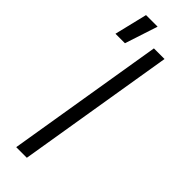

<svg xmlns="http://www.w3.org/2000/svg" viewBox="-272 -829 844 844"><g transform="rotate(45 150.0 -407.0)"><path d="M61 0 182 -735H248L127 0ZM17 -661 54 -814H126L76 -661Z"/></g></svg>

Font: Iosevka Aile Light Oblique
Style: Regular
Weight: 300
Italic angle: -9°
Designer: Belleve Invis
Foundry: Belleve Invis
Version: Version 31.1.0; ttfautohint (v1.8.4)